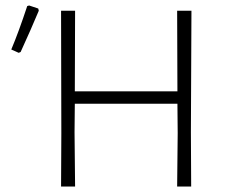

<svg xmlns="http://www.w3.org/2000/svg" viewBox="-20 -678 817 698"><path d="M79 -656 86 -658 119 -647 121 -639Q93 -572 55 -489L48 -486L21 -498Q48 -562 79 -656ZM253 -639 252 -346H625L624 -639H676L674 -197L675 0H624L626 -194L625 -301H252L251 -197L253 0H202L203 -194L202 -639Z"/></svg>

Font: Alegreya Sans SC Light
Style: Regular
Weight: 300
Designer: Juan Pablo del Peral
Foundry: Huerta Tipografica
Version: Version 2.007